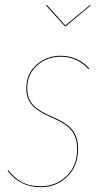

<svg xmlns="http://www.w3.org/2000/svg" viewBox="-20 -755 416 784"><path d="M348.1 -734.9 350.1 -732.4 248 -647.5H245.1L168 -732.4L171.4 -734.9L246.6 -651.4ZM227.1 -527.3Q298.3 -527.3 344.7 -475.1L341.3 -472.7Q295.9 -523.4 227.1 -523.4Q171.9 -523.4 131.6 -487.8Q91.3 -452.1 91.3 -395Q91.3 -354 113.8 -328.1Q136.2 -302.2 194.3 -277.8Q252 -253.4 275.4 -224.6Q298.8 -195.8 298.8 -147.5Q298.8 -76.2 254.4 -33.4Q210 9.3 146 9.3Q62.5 9.3 11.2 -57.1L13.7 -60.1Q38.1 -28.8 69.1 -11.7Q100.1 5.4 146 5.4Q208.5 5.4 251.7 -35.9Q294.9 -77.1 294.9 -147Q294.9 -193.8 272.2 -221.9Q249.5 -250 192.4 -274.4Q132.8 -299.8 110.1 -326.4Q87.4 -353 87.4 -395Q87.4 -453.6 128.9 -490.5Q170.4 -527.3 227.1 -527.3Z"/></svg>

Font: Fira Sans Compressed Four
Style: Italic
Weight: 100
Width: 3
Italic angle: -8°
Designer: Carrois Corporate & Edenspiekermann AG
Foundry: Carrois Corporate GbR & Edenspiekermann AG
Version: Version 4.203;PS 004.203;hotconv 1.0.88;makeotf.lib2.5.64775